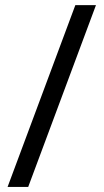

<svg xmlns="http://www.w3.org/2000/svg" viewBox="-20 -734 407 754"><path d="M356.9 -713.9 90.8 0H9.8L275.9 -713.9Z"/></svg>

Font: f0_57812 
Style: Regular
Weight: 400
Foundry: Ascender Corporation
Version: Version 1.10